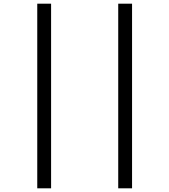

<svg xmlns="http://www.w3.org/2000/svg" viewBox="-20 -782 918 1041"><path d="M696 239V-762H621V239ZM257 239V-762H182V239Z"/></svg>

Font: Noto Sans Display SemiCondensed
Style: Regular
Weight: 400
Width: 4
Designer: Monotype Design team
Foundry: Monotype Imaging Inc.
Version: 1.000